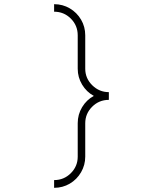

<svg xmlns="http://www.w3.org/2000/svg" viewBox="-20 -895 780 919"><path d="M352 -145V-305Q352 -347 373 -382Q394 -417 429 -436Q394 -455 373 -490Q352 -525 352 -566V-726Q352 -773 319 -806Q286 -839 239 -839V-875Q280 -875 314 -855Q348 -835 368 -801Q388 -767 388 -726V-566Q388 -520 421.5 -487Q455 -454 501 -454V-417Q454 -417 421 -384Q388 -351 388 -305V-145Q388 -105 368 -70.5Q348 -36 314 -16Q280 4 239 4V-33Q286 -33 319 -66Q352 -99 352 -145Z"/></svg>

Font: Major Mono Display
Style: Regular
Weight: 400
Designer: Emre Parlak
Foundry: Emre Parlak
Version: Version 2.000; ttfautohint (v1.8) -l 8 -r 50 -G 200 -x 14 -D